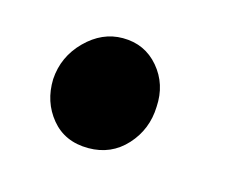

<svg xmlns="http://www.w3.org/2000/svg" viewBox="-41 -192 314 260"><g transform="rotate(15 116.5 -62.0)"><path d="M105 -140Q136 -140 155.5 -117Q175 -94 173 -62Q172 -30 151 -7Q130 16 98 16Q65 16 46 -7Q27 -30 28 -62Q30 -94 53 -117Q76 -140 105 -140Z"/></g></svg>

Font: Lora Italic
Style: Italic
Weight: 400
Italic angle: -3°
Designer: Olga Karpushina, Alexei Vanyashin (Cyrillic)
Foundry: Cyreal
Version: Version 2.210; ttfautohint (v1.8.1.43-b0c9)